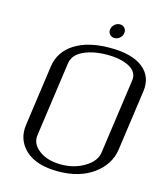

<svg xmlns="http://www.w3.org/2000/svg" viewBox="-129 -988 923 1084"><g transform="rotate(15 333.0 -446.5)"><path d="M523.4 -167 585 -604.5Q591.8 -654.3 542.5 -681.2Q493.2 -708 412.1 -708Q331.1 -708 273.9 -681.2Q216.8 -654.3 210 -604.5L148.4 -167Q141.6 -115.2 190.9 -78.6Q240.2 -42 318.4 -42Q396.5 -42 456.5 -78.6Q516.6 -115.2 523.4 -167ZM612.3 -208Q599.6 -118.2 518.6 -59.1Q437.5 0 312.5 0Q185.5 0 122.1 -59.1Q58.6 -118.2 71.3 -208L121.1 -562.5Q133.8 -650.4 211.9 -700.2Q290 -750 418 -750Q546.9 -750 610.4 -699.7Q673.8 -649.4 662.1 -562.5ZM437.5 -892.6Q454.1 -892.6 464.8 -880.4Q475.6 -868.2 472.7 -850.6Q470.7 -834 457 -821.8Q443.4 -809.6 426.8 -809.6Q409.2 -809.6 398.4 -821.8Q387.7 -834 389.6 -850.6Q392.6 -868.2 406.2 -880.4Q419.9 -892.6 437.5 -892.6Z"/></g></svg>

Font: okolaks
Style: RegularItalic
Weight: 500
Italic angle: -8°
Version: Version 000.6.0